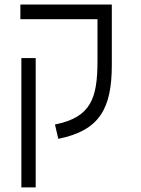

<svg xmlns="http://www.w3.org/2000/svg" viewBox="-20 -606 626 851"><path d="M412.1 -585.9H70.3V-521H412.1V-335.9C412.1 -169.4 382.8 -85.9 223.6 -54.2L238.3 9.3C421.9 -27.3 475.6 -125.5 475.6 -318.4V-585.9ZM138.2 224.6V-348.6H74.7V224.6Z"/></svg>

Font: Cascadia Code Light
Style: Regular
Weight: 300
Monospace: yes
Designer: Aaron Bell
Foundry: Saja Typeworks
Version: Version 2404.023